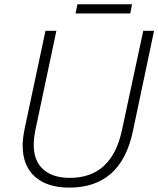

<svg xmlns="http://www.w3.org/2000/svg" viewBox="-20 -856 731 886"><path d="M299.8 9.8Q198.2 9.8 141.4 -40.5Q84.5 -90.8 84.5 -185.1Q84.5 -217.8 94.2 -264.6L189.9 -713.9H240.2L145 -264.2Q135.7 -221.7 135.7 -186.5Q135.7 -113.3 179.7 -74.2Q223.6 -35.2 302.2 -35.2Q495.6 -35.2 542.5 -254.4L641.1 -713.9H690.9L592.8 -248.5Q537.6 9.8 299.8 9.8ZM328.6 -793.9 337.4 -836.4H589.4L581.1 -793.9Z"/></svg>

Font: Open Sans Light
Style: Italic
Weight: 300
Italic angle: -12°
Designer: Monotype Design Team
Foundry: Monotype Imaging Inc.
Version: Version 3.003; ttfautohint (v1.8.4)